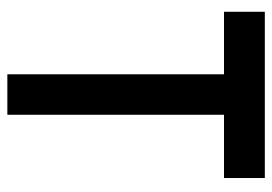

<svg xmlns="http://www.w3.org/2000/svg" viewBox="-129 -611 740 522"><g transform="rotate(90 241.0 -350.0)"><path d="M292 -589H464V-700H12V-589H182V0H292Z"/></g></svg>

Font: Advent Pro Expanded
Style: Bold
Weight: 700
Width: 7
Designer: VivaRado, Andreas Kalpakidis
Foundry: VivaRado, Andreas Kalpakidis
Version: Version 3.000